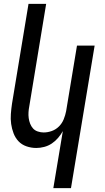

<svg xmlns="http://www.w3.org/2000/svg" viewBox="-20 -755 540 990"><path d="M255 215 304 -79Q294 -61 279.5 -44Q265 -27 247 -15Q229 -3 208 2.5Q187 8 167 8Q141 8 116.5 -0.5Q92 -9 75.5 -26.5Q59 -44 50 -67.5Q41 -91 37.5 -116Q34 -141 36 -167.5Q38 -194 42 -221L127 -735H218L131 -207Q128 -192 127 -176.5Q126 -161 128 -146Q130 -131 135.5 -117Q141 -103 150.5 -92.5Q160 -82 175 -77Q190 -72 205 -72Q226 -72 247 -79.5Q268 -87 284 -103Q300 -119 308.5 -140Q317 -161 321 -182L377 -520H468L346 215Z"/></svg>

Font: Iosevka Term Curly Medium
Style: Italic
Weight: 500
Italic angle: -9°
Designer: Belleve Invis
Foundry: Belleve Invis
Version: Version 32.3.0